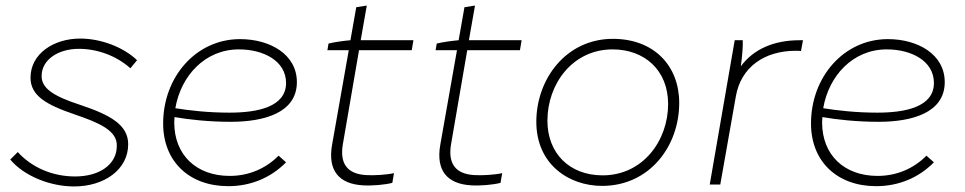

<svg xmlns="http://www.w3.org/2000/svg" viewBox="-20 -665 3479 692"><path d="M247 7C356 7 442 -54 442 -145C442 -214 380 -250 269 -287C167 -320 130 -349 130 -391C130 -450 190 -489 264 -489C330 -489 398 -465 450 -419L474 -448C425 -495 344 -526 269 -526C173 -526 90 -471 90 -385C90 -321 145 -288 248 -253C336 -223 403 -195 401 -139C401 -71 337 -29 251 -29C169 -29 95 -61 44 -117L17 -90C65 -32 159 7 247 7Z M803 6C883 6 956 -24 1011 -80L984 -104C939 -58 877 -31 808 -31C688 -31 608 -106 608 -224L609 -243C661 -234 732 -226 812 -226C929 -226 1050 -257 1050 -369C1050 -470 952 -524 845 -524C686 -524 568 -387 568 -220C568 -83 662 6 803 6ZM612 -275C632 -392 719 -487 841 -487C929 -487 1011 -446 1011 -366C1011 -279 907 -259 807 -259C730 -259 661 -267 612 -275Z M1288 3C1322 5 1368 1 1394 -6L1400 -41C1374 -35 1327 -32 1299 -34C1233 -38 1203 -74 1216 -147L1274 -484H1464L1470 -520H1280L1302 -645L1264 -639L1243 -520C1219 -518 1183 -513 1164 -508L1160 -484H1237L1177 -144C1160 -49 1203 -2 1288 3Z M1678 3C1712 5 1758 1 1784 -6L1790 -41C1764 -35 1717 -32 1689 -34C1623 -38 1593 -74 1606 -147L1664 -484H1854L1860 -520H1670L1692 -645L1654 -639L1633 -520C1609 -518 1573 -513 1554 -508L1550 -484H1627L1567 -144C1550 -49 1593 -2 1678 3Z M2150 5C2321 5 2428 -138 2428 -294C2428 -429 2336 -525 2189 -525C2020 -525 1913 -380 1913 -226C1913 -73 2030 5 2150 5ZM2152 -33C2031 -33 1953 -114 1953 -230C1953 -363 2044 -487 2188 -487C2302 -487 2388 -413 2388 -290C2388 -158 2297 -33 2152 -33Z M2538 0H2576L2632 -317C2650 -423 2735 -482 2848 -482C2855 -482 2861 -482 2867 -481L2874 -520H2862C2769 -520 2696 -488 2650 -426C2655 -462 2658 -497 2657 -520H2628Z M3138 6C3218 6 3291 -24 3346 -80L3319 -104C3274 -58 3212 -31 3143 -31C3023 -31 2943 -106 2943 -224L2944 -243C2996 -234 3067 -226 3147 -226C3264 -226 3385 -257 3385 -369C3385 -470 3287 -524 3180 -524C3021 -524 2903 -387 2903 -220C2903 -83 2997 6 3138 6ZM2947 -275C2967 -392 3054 -487 3176 -487C3264 -487 3346 -446 3346 -366C3346 -279 3242 -259 3142 -259C3065 -259 2996 -267 2947 -275Z"/></svg>

Font: Fixel Display ExtraLight
Style: Italic
Weight: 200
Italic angle: -10°
Designer: AlfaBravo + MacPaw
Foundry: Kyrylo Tkachov, Marchela Mozhyna, Serhii Makarenko, Maria Weinstein, Zakhar Kryvoshyya
Version: Version 1.210;Glyphs 3.2 (3217)